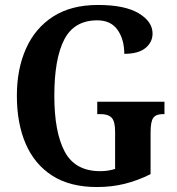

<svg xmlns="http://www.w3.org/2000/svg" viewBox="-20 -744 714 774"><path d="M371 10Q262 10 190.5 -36Q119 -82 83.5 -164.5Q48 -247 48 -358Q48 -466 85 -548.5Q122 -631 194.5 -677.5Q267 -724 375 -724Q483 -724 539 -690.5Q595 -657 595 -609Q595 -574 566.5 -550.5Q538 -527 481 -527Q481 -585 454 -623.5Q427 -662 372 -662Q279 -662 239 -584.5Q199 -507 199 -358Q199 -211 241 -132.5Q283 -54 384 -54Q416 -54 444 -63V-214Q444 -255 430 -269.5Q416 -284 385 -284H372V-334H643V-284H636Q609 -284 598 -269Q587 -254 587 -210V-42Q535 -16 482.5 -3Q430 10 371 10Z"/></svg>

Font: Noto Serif Lao Condensed
Style: Bold
Weight: 700
Width: 3
Designer: Monotype Design Team
Foundry: Monotype Imaging Inc.
Version: Version 2.003; ttfautohint (v1.8.4.7-5d5b)